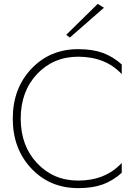

<svg xmlns="http://www.w3.org/2000/svg" viewBox="-20 -963 725 992"><path d="M517 -923 341 -769 322 -783 485 -943ZM87 -350Q87 -210 171.5 -120Q256 -30 384 -30Q524 -30 609 -121V-70Q563 -29 510.5 -10Q458 9 384 9Q238 9 142 -92.5Q46 -194 46 -350Q46 -506 142 -607.5Q238 -709 384 -709Q458 -709 510.5 -690Q563 -671 609 -630V-580Q525 -670 384 -670Q256 -670 171.5 -580.5Q87 -491 87 -350Z"/></svg>

Font: Renner
Style: Thin
Weight: 200
Version: Version 003.000 ; ttfautohint (v0.97) -l 8 -r 50 -G 200 -x 1